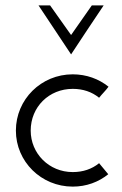

<svg xmlns="http://www.w3.org/2000/svg" viewBox="-20 -685 454 713"><path d="M348 -79C321 -57 288 -46 250 -46C162 -46 94 -115 94 -200C94 -288 162 -355 250 -355C288 -355 321 -344 348 -322C360 -337 372 -348 383 -363C347 -392 301 -409 250 -409C133 -409 39 -316 39 -200C39 -85 133 8 250 8C301 8 346 -9 382 -38ZM244 -483C284 -543 324 -605 365 -665H321L244 -555L166 -665H123Z"/></svg>

Font: Josefin Sans
Style: Regular
Weight: 400
Designer: Santiago Orozco
Foundry: Typemade
Version: 1.000